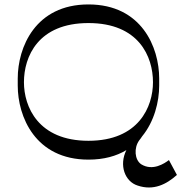

<svg xmlns="http://www.w3.org/2000/svg" viewBox="-20 -720 818 866"><path d="M742 2C722 17 669 53 617 21C587 1 583 -53 608 -87C613 -93 617 -99 621 -105C676 -172 698 -261 698 -334V-366C698 -506 619 -700 379 -700C139 -700 60 -506 60 -366V-334C60 -194 139 0 379 0C449 0 505 -16 550 -43C516 25 543 99 601 117C672 141 730 112 778 69ZM88 -349C88 -465 152 -616 379 -616C606 -616 670 -465 670 -349C670 -239 606 -85 379 -85C152 -85 88 -239 88 -349Z"/></svg>

Font: Space Cowgirl
Style: Regular
Weight: 400
Designer: Valery Marier
Foundry: Valery Marier
Version: Version 1.000;hotconv 1.0.109;makeotfexe 2.5.65596